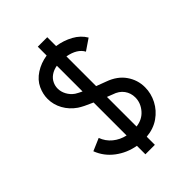

<svg xmlns="http://www.w3.org/2000/svg" viewBox="-252 -923 1119 1119"><g transform="rotate(-45 308.0 -363.5)"><path d="M349 -807V-734Q403 -726 448.5 -701Q494 -676 518 -635L449 -588Q424 -635 349 -649V-404L410 -381Q477 -357 511.5 -307.5Q546 -258 546 -198Q546 -147 522 -100.5Q498 -54 453.5 -23Q409 8 349 13V80H271V10Q202 -2 147.5 -43Q93 -84 69 -147L146 -180Q161 -139 194 -112Q227 -85 271 -75V-347Q212 -372 185 -390Q143 -419 119.5 -461.5Q96 -504 96 -551Q96 -591 114 -630Q133 -671 175.5 -698.5Q218 -726 271 -734V-807ZM180 -552Q180 -526 193.5 -501Q207 -476 231 -459Q249 -448 271 -438V-650Q242 -645 221 -630.5Q200 -616 190 -595Q180 -575 180 -552ZM464 -196Q464 -232 443.5 -260.5Q423 -289 382 -302L349 -315V-71Q401 -77 432.5 -114Q464 -151 464 -196Z"/></g></svg>

Font: SUITE Medium
Style: Regular
Weight: 500
Designer: Sun
Foundry: Sun
Version: Version 2.040